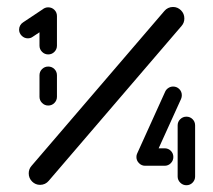

<svg xmlns="http://www.w3.org/2000/svg" viewBox="-20 -540 623 562"><path d="M121.1 -231.1Q110.7 -231.1 103.1 -238.7Q95.6 -246.3 95.6 -256.7V-319.6Q95.6 -330.4 103.1 -337.8Q110.7 -345.2 121.1 -345.2Q131.9 -345.2 139.3 -337.8Q146.7 -330.4 146.7 -319.6V-256.7Q146.7 -246.3 139.3 -238.7Q131.9 -231.1 121.1 -231.1ZM121.1 -518.5Q131.9 -518.5 139.3 -511.1Q146.7 -503.7 146.7 -493Q146.7 -486.3 143.5 -480.7Q140.4 -475.2 135.2 -471.9L75.6 -432.2Q69.6 -427.8 61.5 -427.8Q51.1 -427.8 43.5 -435.4Q35.9 -443 35.9 -453.3Q35.9 -460 39.1 -465.6Q42.2 -471.1 47.4 -474.4L107 -514.1Q113.3 -518.5 121.1 -518.5ZM121.1 -380.7Q110.7 -380.7 103.1 -388.3Q95.6 -395.9 95.6 -406.3V-493Q95.6 -503.7 103.1 -511.1Q110.7 -518.5 121.1 -518.5Q131.9 -518.5 139.3 -511.1Q146.7 -503.7 146.7 -493V-406.3Q146.7 -395.9 139.3 -388.3Q131.9 -380.7 121.1 -380.7ZM486.3 -519.6Q500 -519.6 509.8 -509.8Q519.6 -500 519.6 -485.9Q519.6 -473.3 511.5 -464.1L122.6 -10.7Q118.1 -5.2 111.5 -2Q104.8 1.1 97.4 1.1Q83.7 1.1 73.9 -8.7Q64.1 -18.5 64.1 -32.6Q64.1 -45.2 72.2 -54.4L461.1 -507.8Q465.6 -513.3 472.2 -516.5Q478.9 -519.6 486.3 -519.6ZM487.4 -80.4Q487.4 -70 480 -62.4Q472.6 -54.8 461.9 -54.8H404.8V-105.9H461.9Q472.6 -105.9 480 -98.5Q487.4 -91.1 487.4 -80.4ZM525.6 -198.5Q536.3 -198.5 543.7 -191.1Q551.1 -183.7 551.1 -173V-23.3Q551.1 -13 543.7 -5.4Q536.3 2.2 525.6 2.2Q515.2 2.2 507.6 -5.4Q500 -13 500 -23.3V-173Q500 -183.7 507.6 -191.1Q515.2 -198.5 525.6 -198.5ZM404.8 -54.8Q394.4 -54.8 386.9 -62.4Q379.3 -70 379.3 -80.4Q379.3 -86.3 381.5 -90.7L463.7 -272.2Q466.7 -278.5 473 -282.6Q479.3 -286.7 486.7 -286.7Q497.4 -286.7 504.8 -279.3Q512.2 -271.9 512.2 -261.1Q512.2 -255.6 510 -250.4L428.1 -70Q425.2 -63.3 418.9 -59.1Q412.6 -54.8 404.8 -54.8Z"/></svg>

Font: 26F Galaxy Sans Extra Bold
Style: Regular
Weight: 800
Designer: C₂₉H₂₅N₃O₅
Version: Version 1.100